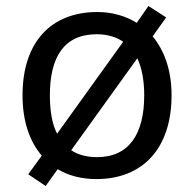

<svg xmlns="http://www.w3.org/2000/svg" viewBox="-20 -586 645 639"><path d="M551 -269C551 -352 527 -418 488 -465L533 -528L474 -566L435 -510C398 -533 353 -546 304 -546C150 -546 55 -446 55 -269C55 -183 78 -116 119 -68L74 -6L132 33L172 -23C209 -1 252 10 301 10C454 10 551 -91 551 -269ZM146 -269C146 -396 193 -472 302 -472C337 -472 367 -463 390 -447L170 -141C153 -174 146 -218 146 -269ZM460 -269C460 -142 411 -63 303 -63C269 -63 239 -71 217 -86L437 -392C452 -360 460 -318 460 -269Z"/></svg>

Font: Noto Sans Lycian
Style: Regular
Weight: 400
Designer: Monotype Design Team
Foundry: Monotype Imaging Inc.
Version: Version 2.002